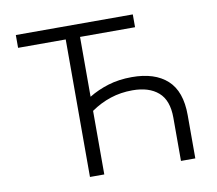

<svg xmlns="http://www.w3.org/2000/svg" viewBox="-80 -822 1035 915"><g transform="rotate(-10 438.0 -364.0)"><path d="M562 -434.1Q672.9 -434.1 732.9 -379.4Q793 -324.7 793 -209.5V0H723.6V-209.5Q723.6 -293.5 678.7 -332.5Q633.8 -371.6 553.7 -371.6Q497.1 -371.6 447.3 -355.2Q397.5 -338.9 352.5 -307.6V0H283.2V-665.5H52.7V-727.5H618.7V-665.5H352.5V-376Q395.5 -402.3 447.3 -418.2Q499 -434.1 562 -434.1Z"/></g></svg>

Font: Inter Light
Style: Regular
Weight: 300
Designer: Rasmus Andersson
Foundry: rsms
Version: Version 4.000;git-a52131595